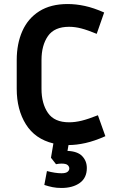

<svg xmlns="http://www.w3.org/2000/svg" viewBox="-20 -710 574 953"><path d="M411 124Q411 173 376 198Q341 223 285 223Q261 223 241 219Q221 215 200 208L213 139Q255 150 285 150Q306 150 315 143Q324 136 324 126Q324 117 316 109.5Q308 102 285 102Q273 102 258 105L233 73L245 2Q154 -20 108.5 -93Q63 -166 63 -269V-412Q63 -493 91 -556Q119 -619 175.5 -654.5Q232 -690 316 -690Q357 -690 401 -680.5Q445 -671 497 -648L460 -542Q414 -561 383 -569Q352 -577 323 -577Q250 -577 218 -531Q186 -485 186 -412V-269Q186 -196 218 -149.5Q250 -103 323 -103Q353 -103 385.5 -111Q418 -119 466 -138L503 -34Q449 -10 404 0Q359 10 320 10L315 39Q365 41 388 65Q411 89 411 124Z"/></svg>

Font: Inria Sans
Style: Bold
Weight: 700
Designer: Black Foundry Team
Foundry: Black Foundry
Version: Version 1.2; ttfautohint (v1.8.3)